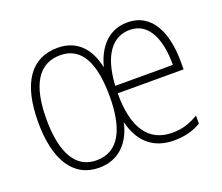

<svg xmlns="http://www.w3.org/2000/svg" viewBox="-96 -679 961 830"><g transform="rotate(-20 384.0 -264.5)"><path d="M558 -539C469 -539 418 -474 397 -391C379 -479 328 -539 237 -539C116 -539 49 -446 49 -265C49 -92 112 10 231 10C323 10 378 -52 397 -139C419 -49 475 10 575 10C625 10 664 -1 700 -22V-59C656 -33 622 -24 579 -24C471 -24 414 -106 415 -265H718V-300C718 -428 675 -539 558 -539ZM557 -505C645 -505 682 -415 681 -299H416C424 -442 480 -505 557 -505ZM237 -505C337 -505 378 -414 378 -265C378 -118 335 -24 231 -24C133 -24 87 -114 87 -265C87 -419 135 -505 237 -505Z"/></g></svg>

Font: Noto Sans Devanagari UI Condensed ExtraLight
Style: Regular
Weight: 200
Width: 3
Designer: Jelle Bosma - Monotype Design Team
Foundry: Monotype Imaging Inc.
Version: Version 2.004